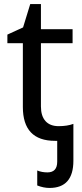

<svg xmlns="http://www.w3.org/2000/svg" viewBox="-20 -679 401 939"><path d="M338.9 -73.2V106.9Q338.9 240.2 222.2 240.2Q192.9 240.2 162.1 228V154.8Q184.6 164.1 211.9 164.1Q259.8 164.1 259.8 111.8V9.8H249Q91.8 9.8 91.8 -155.8V-467.8H16.1V-509.8L92.8 -544.9L127.9 -659.2H180.2V-536.1H335V-467.8H180.2V-158.2Q180.2 -111.8 202.4 -86.9Q224.6 -62 266.8 -62Q309.1 -62 338.9 -73.2Z"/></svg>

Font: NotoSans
Style: Regular
Weight: 400
Designer: Monotype Design team
Foundry: Monotype Imaging Inc.
Version: Version 1.04